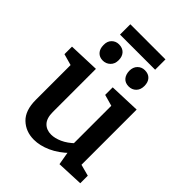

<svg xmlns="http://www.w3.org/2000/svg" viewBox="-245 -983 1117 1117"><g transform="rotate(45 313.5 -425.0)"><path d="M238 11Q171 11 126.5 -31.5Q82 -74 82 -161V-462L94 -444L12 -467V-529L202 -536V-181Q202 -130 225.5 -105.5Q249 -81 288 -81Q318 -81 354 -97Q390 -113 426 -148L417 -125V-465L429 -444L347 -467V-529L537 -536V-66L522 -86L608 -63V-1L444 6L427 -92L444 -86Q394 -37 340.5 -13Q287 11 238 11ZM409 -598Q380 -598 364 -616Q348 -634 347 -665Q347 -696 365 -714Q383 -732 409 -732Q439 -732 455.5 -714Q472 -696 472 -665Q472 -634 454 -616Q436 -598 409 -598ZM196 -598Q168 -598 151.5 -616Q135 -634 135 -665Q134 -696 152 -714Q170 -732 196 -732Q226 -732 243 -714Q260 -696 260 -665Q260 -634 241 -616Q222 -598 196 -598ZM449 -861V-776H160V-861Z"/></g></svg>

Font: Bitter Thin SemiBold
Style: Regular
Weight: 600
Version: Version 2.002